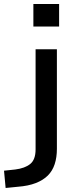

<svg xmlns="http://www.w3.org/2000/svg" viewBox="-87 -742 390 955"><path d="M79 -610V-722H207V-610ZM-59 193 -67 107 -11 101Q37 95 63.5 73.5Q90 52 90 1V-497H196V-2Q196 41 185 74.5Q174 108 151 131Q128 154 91 168.5Q54 183 1 187Z"/></svg>

Font: Nunito Sans 7pt SemiExpanded Medium
Style: Regular
Weight: 500
Width: 6
Designer: Vernon Adams
Foundry: Vernon Adams
Version: Version 3.101;gftools[0.9.27]